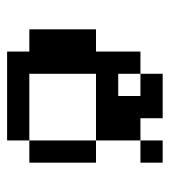

<svg xmlns="http://www.w3.org/2000/svg" viewBox="11 -489 478 540"><g transform="rotate(90 250.0 -219.0)"><path d="M187.5 -437.5H312.5V-375H375V-250H187.5V-62.5H375V0H125V-62.5H62.5V-250H125V-375H187.5V-312.5H250V-375H187.5ZM375 -437.5H437.5V-375H375ZM375 -250H437.5V-62.5H375Z"/></g></svg>

Font: Half Eighties
Style: Regular
Weight: 400
Monospace: yes
Designer: Jayvee Enaguas (HarvettFox96)
Version: 20191127.01dev02